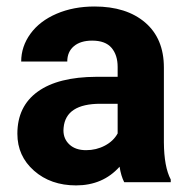

<svg xmlns="http://www.w3.org/2000/svg" viewBox="-20 -558 576 588"><path d="M360.4 0Q350.6 -19 346.2 -47.4Q294.9 9.8 212.9 9.8Q135.3 9.8 84.2 -35.2Q33.2 -80.1 33.2 -148.4Q33.2 -232.4 95.5 -277.3Q157.7 -322.3 275.4 -322.8H340.3V-353Q340.3 -389.6 321.5 -411.6Q302.7 -433.6 262.2 -433.6Q226.6 -433.6 206.3 -416.5Q186 -399.4 186 -369.6H44.9Q44.9 -415.5 73.2 -454.6Q101.6 -493.7 153.3 -515.9Q205.1 -538.1 269.5 -538.1Q367.2 -538.1 424.6 -489Q481.9 -439.9 481.9 -351.1V-122.1Q482.4 -46.9 502.9 -8.3V0ZM243.7 -98.1Q274.9 -98.1 301.3 -112.1Q327.6 -126 340.3 -149.4V-240.2H287.6Q181.6 -240.2 174.8 -167L174.3 -158.7Q174.3 -132.3 192.9 -115.2Q211.4 -98.1 243.7 -98.1Z"/></svg>

Font: Vazir
Style: Bold
Weight: 700
Designer: Saber Rastikerdar
Foundry: Saber Rastikerdar
Version: Version 30.0.0